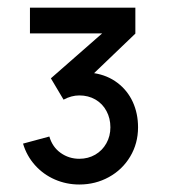

<svg xmlns="http://www.w3.org/2000/svg" viewBox="-20 -740 440 500"><path d="M225 -549.5Q260 -544 286 -524.2Q312 -504.5 325.8 -474.5Q339.5 -444.5 339.5 -408.5Q339.5 -366.5 319 -332.2Q298.5 -298 263.5 -278.8Q228.5 -259.5 186.5 -259.5Q153 -259.5 123 -272.5Q93 -285.5 71.2 -309.8Q49.5 -334 40 -366L108.5 -384.5Q116.5 -357 138 -341.8Q159.5 -326.5 186.5 -326.5Q209.5 -326.5 228 -337.2Q246.5 -348 257 -366.8Q267.5 -385.5 267.5 -408.5Q267.5 -432 257.2 -451Q247 -470 228.5 -480.8Q210 -491.5 186.5 -491.5Q166 -491.5 145.5 -480.5L112.5 -536L246 -653H58V-720H332.5V-652.5Z"/></svg>

Font: Manrope KiralyPet SmBd KiralyPet
Style: Regular
Weight: 600
Designer: Mikhail Sharanda
Foundry: Mikhail Sharanda
Version: Version 4.502